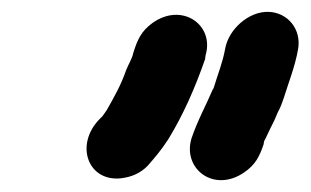

<svg xmlns="http://www.w3.org/2000/svg" viewBox="-20 -678 524 324"><path d="M360 -596C356 -573 347 -551 341 -531C341 -530 340 -528 339 -527C328 -501 313 -474 303 -444C288 -393 341 -352 392 -387C411 -400 418 -414 425 -435C425 -438 426 -441 428 -444C434 -457 437 -463 443 -475L449 -489C453 -496 456 -504 459 -513C467 -539 478 -566 483 -595C489 -628 466 -657 433 -658C400 -659 366 -629 360 -596ZM183 -377C201 -379 216 -385 229 -398C241 -412 251 -423 264 -443C289 -484 309 -529 326 -578L327 -585C342 -636 287 -675 237 -639C218 -625 212 -611 205 -589C203 -579 197 -570 193 -560C184 -534 173 -515 160 -492L153 -482L148 -477C106 -434 128 -372 183 -377Z"/></svg>

Font: Blanket
Style: BdObl
Weight: 700
Foundry: Cannot Into Space Fonts
Version: Version 0.9